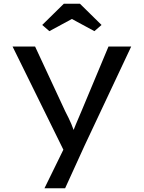

<svg xmlns="http://www.w3.org/2000/svg" viewBox="-20 -773 766 1023"><path d="M217 230 337 -15 338 66 47 -525H167L328 -179Q346 -145 360 -112.5Q374 -80 380 -52L359 -48Q370 -76 384 -110Q398 -144 415 -183L558 -525H679L431 2L327 230ZM243 -607 205 -640 320 -753H406L521 -640L483 -607L348 -680H378Z"/></svg>

Font: Lexend Exa
Style: Regular
Weight: 400
Designer: Bonnie Shaver-Troup, Thomas Jockin
Foundry: Lexend
Version: Version 1.007